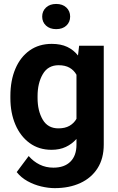

<svg xmlns="http://www.w3.org/2000/svg" viewBox="-20 -765 611 993"><path d="M33.7 -257.8V-268.1Q33.7 -348.6 59.6 -409.4Q85.4 -470.2 133.5 -504.2Q181.6 -538.1 247.6 -538.1Q294.4 -538.1 327.6 -522.5Q360.8 -506.8 383.3 -478L389.2 -528.3H516.6V-17.6Q516.6 54.7 484.6 105Q452.6 155.3 395.5 181.6Q338.4 208 262.7 208Q230 208 192.9 199.2Q155.8 190.4 122.3 171.9Q88.9 153.3 66.4 125L128.4 42Q152.8 70.3 185.1 86.2Q217.3 102.1 256.3 102.1Q313 102.1 344.2 71Q375.5 40 375.5 -16.6V-46.4Q352.1 -20 320.3 -5.1Q288.6 9.8 246.6 9.8Q181.2 9.8 133.3 -25.1Q85.4 -60.1 59.6 -120.6Q33.7 -181.2 33.7 -257.8ZM174.3 -268.1V-257.8Q174.3 -192.4 200.7 -146.7Q227.1 -101.1 282.2 -101.1Q316.4 -101.1 339.4 -114.3Q362.3 -127.4 375.5 -150.4V-378.4Q362.3 -401.9 339.6 -414.8Q316.9 -427.7 283.2 -427.7Q228 -427.7 201.2 -381.3Q174.3 -335 174.3 -268.1ZM198.2 -679.2Q198.2 -707.5 218 -726.1Q237.8 -744.6 270.5 -744.6Q303.7 -744.6 323.2 -726.1Q342.8 -707.5 342.8 -679.2Q342.8 -650.9 323.2 -632.6Q303.7 -614.3 270.5 -614.3Q237.8 -614.3 218 -632.6Q198.2 -650.9 198.2 -679.2Z"/></svg>

Font: Vazirmatn UI
Style: Bold
Weight: 700
Designer: Saber Rastikerdar
Foundry: Saber Rastikerdar
Version: Version 33.003